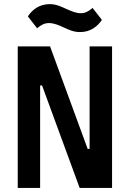

<svg xmlns="http://www.w3.org/2000/svg" viewBox="-20 -927 640 947"><path d="M372.9 0H532.7V-698.2H421.9V-192.8H412.3L226.9 -698.2H67.5V0H177.9V-505.3H187.5ZM117.5 -846.2 163 -787.6C183.6 -804.7 199.2 -813.2 221.6 -813.2C244.7 -813.2 267 -804.3 296.9 -790.5C320.7 -779.5 343.4 -768.8 375 -768.8C425.8 -768.8 460.6 -796.2 482.6 -828.8L436.8 -887.8C416.2 -870.7 400.9 -861.9 378.2 -861.9C355.5 -861.9 333.1 -871.1 303.3 -884.6C279.1 -895.6 256.7 -906.6 225.1 -906.6C174.4 -906.6 139.2 -879.6 117.5 -846.2Z"/></svg>

Font: Margiela Mono SemiBold
Style: Regular
Weight: 600
Designer: Mike Abbink, Paul van der Laan, Pieter van Rosmalen
Foundry: Bold Monday
Version: Version 2.003 2021